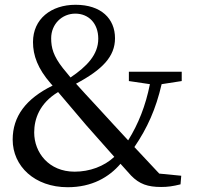

<svg xmlns="http://www.w3.org/2000/svg" viewBox="-20 -769 827 803"><path d="M292 -51C184 -51 123 -131 123 -215C123 -271 145 -337 223 -384C259 -342 291 -304 341 -245C379 -202 416 -160 458 -113C415 -73 355 -51 292 -51ZM295 -712C350 -712 391 -672 391 -607C391 -540 343 -491 275 -445C265 -458 254 -470 243 -484C203 -535 194 -569 194 -609C194 -668 239 -712 295 -712ZM740 -430V-469H519V-430L607 -417C589 -327 559 -251 516 -182C473 -228 433 -272 387 -322C349 -363 322 -392 298 -419C409 -478 461 -533 461 -609C461 -691 403 -749 296 -749C194 -749 118 -690 118 -593C118 -537 138 -482 192 -420L200 -411C88 -356 33 -282 33 -185C33 -74 125 14 263 14C365 14 436 -28 484 -84L528 -35C563 1 598 13 654 13C681 13 703 10 735 2L738 -34L646 -43L542 -154C596 -233 632 -313 656 -417Z"/></svg>

Font: Noto Serif CJK JP Medium
Style: Regular
Weight: 500
Designer: Ryoko NISHIZUKA 西塚涼子 (kana & ideographs); Frank Grießhammer (Latin, Greek & Cyrillic); Wenlong ZHANG 张文龙 (bopomofo); San
Foundry: Adobe Systems Incorporated
Version: Version 1.000;PS 1;hotconv 16.6.53;makeotf.lib2.5.65590